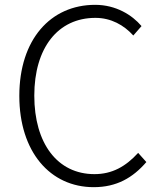

<svg xmlns="http://www.w3.org/2000/svg" viewBox="-20 -762 667 795"><path d="M368 13C463 13 530 -26 586 -91L552 -129C500 -72 444 -41 371 -41C218 -41 122 -168 122 -366C122 -564 220 -688 375 -688C440 -688 493 -658 532 -615L566 -654C527 -700 460 -742 374 -742C189 -742 60 -598 60 -365C60 -133 188 13 368 13Z"/></svg>

Font: Noto Sans TC Light
Style: Regular
Weight: 300
Designer: Ryoko NISHIZUKA 西塚涼子 (kana, bopomofo & ideographs); Paul D. Hunt (Latin, Greek & Cyrillic); Sandoll Communications 산돌커뮤니
Foundry: Adobe
Version: Version 2.004;hotconv 1.0.118;makeotfexe 2.5.65603